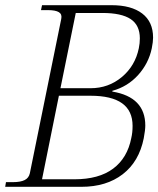

<svg xmlns="http://www.w3.org/2000/svg" viewBox="-38 -720 610 740"><path d="M-15 -18H12Q41 -18 57 -26Q73 -34 77 -52L198 -647Q202 -665 189 -673Q176 -681 147 -681H120L124 -700H392Q468 -700 510 -668Q552 -636 552 -575Q552 -559 547 -534Q535 -476 494.5 -431Q454 -386 395 -370V-367Q522 -346 522 -236Q522 -219 516 -187Q498 -97 435 -48.5Q372 0 276 0H-18ZM311 -380Q380 -380 431.5 -423Q483 -466 497 -534Q501 -553 501 -572Q501 -623 465.5 -646.5Q430 -670 357 -670H254L195 -380ZM249 -29Q343 -29 398 -70Q453 -111 468 -188Q473 -209 473 -235Q473 -351 311 -351H189L124 -29Z"/></svg>

Font: Taviraj ExtraLight
Style: Italic
Weight: 275
Italic angle: -12°
Designer: Katatrad Team
Foundry: CadsonDemak
Version: Version 1.001